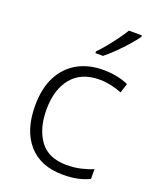

<svg xmlns="http://www.w3.org/2000/svg" viewBox="-144 -850 764 943"><g transform="rotate(20 238.0 -378.0)"><path d="M301 10Q184 10 120.5 -62Q57 -134 57 -263Q57 -353 89 -415Q121 -477 178.5 -509.5Q236 -542 313 -542Q351 -542 385 -535Q419 -528 445 -516L429 -467Q402 -478 371 -484.5Q340 -491 312 -491Q217 -491 166.5 -430Q116 -369 116 -264Q116 -164 161 -102.5Q206 -41 301 -41Q340 -41 375 -49Q410 -57 438 -69V-18Q412 -5 378.5 2.5Q345 10 301 10ZM432 -758Q417 -737 392.5 -709Q368 -681 340 -653.5Q312 -626 287 -606H247V-615Q266 -634 288 -661Q310 -688 330.5 -716Q351 -744 364 -766H432Z"/></g></svg>

Font: Noto Sans Tamil Light
Style: Regular
Weight: 300
Designer: Jelle Bosma - Monotype Design Team
Foundry: Monotype Imaging Inc.
Version: Version 2.004; ttfautohint (v1.8.4.7-5d5b)